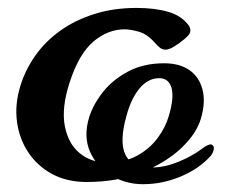

<svg xmlns="http://www.w3.org/2000/svg" viewBox="-20 -453 593 487"><path d="M199.9 8.6Q149.8 8.6 112.3 -11.6Q74.9 -31.8 51.9 -66.3Q28.9 -100.7 23.1 -144.1Q17.3 -187.5 31.2 -233.6Q43.8 -275.1 69.1 -311.3Q94.4 -347.4 132.3 -374.7Q170.2 -402 219.2 -417.4Q268.1 -432.9 326.2 -432.9Q372.5 -432.9 406.4 -423.1Q440.4 -413.3 458.6 -388.6Q465 -379.2 462 -370.5Q460 -364.1 447.7 -353.7Q435.4 -343.4 422 -335.2Q408.7 -327 400.5 -327Q391.4 -327 385 -332.5Q378.6 -338.1 372.8 -344.5Q353.5 -366.5 332.1 -372.6Q310.7 -378.6 296 -378.6Q253.5 -378.6 216.8 -347.5Q180 -316.4 156.3 -242.9Q135.8 -179.4 144.3 -134Q152.8 -88.6 181.9 -64.7Q210.9 -40.8 251 -40.8Q296.8 -40.8 328.6 -58.6Q360.4 -76.4 380.1 -103.3Q399.9 -130.2 408.1 -158.6Q422.3 -206.4 414.9 -230.6Q407.6 -254.7 384.1 -254.7Q355.6 -254.7 334.2 -229.1Q312.8 -203.6 301 -160.1Q282.3 -93.9 297.8 -61.1Q313.2 -28.3 366.8 -28.3Q397.6 -28.3 432.3 -42.5Q467 -56.7 490.9 -74.7Q510 -89.2 517 -86.2Q523.9 -83.2 522 -73.6Q520.2 -64 513.5 -56.5Q483.4 -23.9 437.5 -4.9Q391.6 14.2 342.3 14.2Q298.8 14.2 261.9 -7.9Q225 -30 208.2 -68.6Q191.3 -107.2 206.3 -156.2Q217 -189.3 241.6 -220.2Q266.2 -251.1 305.2 -271.8Q344.3 -292.5 396.1 -292.5Q435.7 -292.5 460.4 -275.2Q485.2 -257.9 493.5 -226.3Q501.9 -194.7 489.9 -153.3Q479 -114.5 439.6 -77.2Q400.1 -39.9 338.7 -15.6Q277.2 8.6 199.9 8.6Z"/></svg>

Font: EB Garamond
Style: Italic
Weight: 400
Italic angle: -17.2°
Designer: Georg Duffner and Octavio Pardo
Foundry: Georg Duffner
Version: Version 1.001